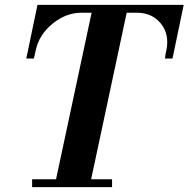

<svg xmlns="http://www.w3.org/2000/svg" viewBox="-20 -768 774 788"><path d="M111.8 0V-32.2H210L356 -715.8H314.9Q251 -715.8 196 -671.1Q141.1 -626.5 127 -563L119.1 -527.8H87.9L133.8 -748H733.9L688 -527.8H657.2L659.2 -544.4Q660.6 -552.2 663.1 -563Q675.8 -627 640.1 -671.4Q604.5 -715.8 541 -715.8H500L354 -32.2H439.9V0Z"/></svg>

Font: Fin Serif Display
Style: Italic
Weight: 400
Italic angle: -12°
Designer: J. Blake Harris
Version: Version 1.006;FEAKit 1.0